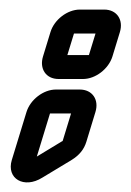

<svg xmlns="http://www.w3.org/2000/svg" viewBox="-20 -307 273 401"><path d="M146.7 -120H96.7C70.7 -120 43.3 -99 35.3 -73L4.7 27C-7.2 66 30.1 88 68.4 64L129.7 27C145.8 17 155.5 5 160.4 -11L179.3 -73C187.3 -99 172.7 -120 146.7 -120ZM56.9 20 84.4 -70H128.4L111 -13C110.7 -12 109.7 -12 109.7 -12ZM120.7 -192 134.5 -237H179.5L165.7 -192ZM214.8 -189 230.4 -240C238.3 -266 223.7 -287 197.7 -287H146.7C120.7 -287 93.3 -266 85.4 -240L69.8 -189C62.1 -164 75.4 -142 102.4 -142H153.4C179.4 -142 206.8 -163 214.8 -189Z"/></svg>

Font: DIN Rundschrift
Style: EngKontKu
Weight: 400
Width: 3
Version: Version 1.027